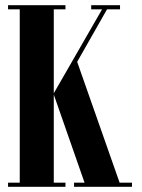

<svg xmlns="http://www.w3.org/2000/svg" viewBox="-20 -719 548 739"><path d="M401 -699 277 -481 446 0H311L187 -355V0H56V-683H11V-699H232V-683H187V-360L382 -699ZM385 -683 391 -699H442V-683ZM331 -683V-699H389L383 -683ZM187 0V-16H232V0ZM11 0V-16H56V0ZM436 0 421 -16H488V0ZM265 0V-16H322V0Z"/></svg>

Font: Emberly Black
Style: Regular
Weight: 900
Designer: Rajesh Rajput
Foundry: Rajesh Rajput
Version: Version 1.000